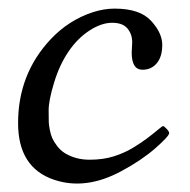

<svg xmlns="http://www.w3.org/2000/svg" viewBox="-20 -414 442 446"><path d="M285.9 -292 287.1 -315.9Q287.1 -334.5 276.1 -347.8Q265.1 -361.1 240.4 -361.1Q215.6 -361.1 187.6 -342.9Q159.7 -324.7 138.8 -293.7Q117.9 -262.7 105.5 -221.6Q93 -180.4 93 -158.2Q93 -136 93.3 -130.1Q93.5 -124.3 95.6 -112.9Q97.7 -101.6 101.3 -93.3Q105 -85 112.7 -74.8Q120.4 -64.7 130.9 -58.1Q156 -43 188 -43Q220 -43 244.9 -51Q269.8 -59.1 288.7 -70.6Q307.6 -82 322.8 -93.5Q337.9 -105 347.3 -113Q356.7 -121.1 358.9 -121.1Q361.1 -121.1 367.1 -114.7Q373 -108.4 373 -104.9Q373 -101.3 364.3 -91.9Q355.5 -82.5 340.7 -69.5Q325.9 -56.4 304.9 -42.2Q283.9 -28.1 261.2 -16.1Q179 28.1 106 3.7Q22 -24.4 22 -127.9Q22 -242.2 97.7 -322.8Q139.4 -367.2 195.8 -385.7Q221.7 -394 246.1 -394Q304.9 -394 330.9 -365.7Q356.9 -337.4 356.9 -309.8Q356.9 -282.2 344.2 -267.1Q331.5 -252 311 -252Q285.9 -252 285.9 -292Z"/></svg>

Font: Fanwood Text
Style: Italic
Weight: 400
Italic angle: -9°
Version: Version 1.101